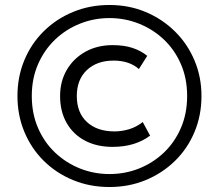

<svg xmlns="http://www.w3.org/2000/svg" viewBox="-20 -733 878 770"><path d="M419 17Q340 17 272.8 -10.8Q205.5 -38.5 155.5 -88Q105.5 -137.5 77.8 -204Q50 -270.5 50 -348Q50 -425.5 77.8 -492Q105.5 -558.5 155.8 -608Q206 -657.5 273.2 -685.2Q340.5 -713 419 -713Q497.5 -713 564.5 -684.8Q631.5 -656.5 682 -606.5Q732.5 -556.5 760.2 -490.2Q788 -424 788 -348Q788 -270.5 760.2 -204Q732.5 -137.5 682 -88Q631.5 -38.5 564.5 -10.8Q497.5 17 419 17ZM419 -35Q481.5 -35 537.5 -57.2Q593.5 -79.5 637 -120.8Q680.5 -162 705.5 -219.8Q730.5 -277.5 730.5 -348Q730.5 -418.5 705.5 -476Q680.5 -533.5 636.8 -574.8Q593 -616 537 -638.2Q481 -660.5 419 -660.5Q357 -660.5 301 -638.2Q245 -616 201.5 -574.8Q158 -533.5 132.8 -476Q107.5 -418.5 107.5 -348Q107.5 -277.5 132.5 -219.8Q157.5 -162 201.2 -120.8Q245 -79.5 301 -57.2Q357 -35 419 -35ZM431 -144Q368 -144 320.8 -169Q273.5 -194 247.2 -240Q221 -286 221 -347.5Q221 -407 248 -453Q275 -499 322.5 -525.5Q370 -552 431.5 -552Q477.5 -552 511.5 -540.8Q545.5 -529.5 570.5 -509L537 -456Q518 -473 492.5 -481.5Q467 -490 436 -490Q368.5 -490 328.2 -451.8Q288 -413.5 288 -348Q288 -281 328.8 -243.5Q369.5 -206 439.5 -206Q468 -206 497 -214.5Q526 -223 552.5 -243.5L582 -189Q552.5 -167 515.2 -155.5Q478 -144 431 -144Z"/></svg>

Font: Geologica Roman Light
Style: Regular
Weight: 300
Designer: Sindre Bremnes, Frode Helland
Foundry: Monokrom Skriftforlag AS
Version: Version 1.010;gftools[0.9.28]